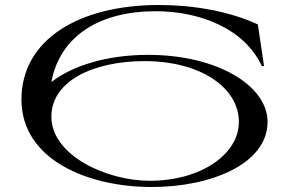

<svg xmlns="http://www.w3.org/2000/svg" viewBox="-20 -735 1167 770"><path d="M1053 -246C1053 -392 851 -515 574 -515C410 -515 271 -472 186 -406C220 -589 377 -690 604 -690C781 -690 960 -621 1030 -470H1039L1014 -637C900 -690 754 -715 618 -715C295 -715 66 -575 66 -336C66 -94 333 15 589 15C826 15 1053 -78 1053 -246ZM186 -267C186 -407 348 -490 562 -490C776 -490 938 -388 938 -246C938 -116 785 -10 581 -10C405 -10 186 -113 186 -267Z"/></svg>

Font: Sprat Extended
Style: Regular
Weight: 400
Width: 9
Designer: Ethan Nakache
Foundry: Collletttivo
Version: Version 2.000;Glyphs 3.2 (3217)